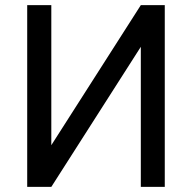

<svg xmlns="http://www.w3.org/2000/svg" viewBox="-20 -731 753 751"><path d="M530.8 -710.9H624.5V0H530.8V-547.9L180.7 0H86.4V-710.9H180.7V-163.1Z"/></svg>

Font: Roboto-ThirdPerson-AD3FC
Style: ThirdPerson-AD3FC
Weight: 400
Designer: Google
Version: Version 2.137; 2017